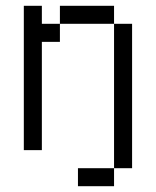

<svg xmlns="http://www.w3.org/2000/svg" viewBox="-20 -520 540 665"><path d="M375 62.5H250V125H375ZM375 62.5H437.5Q437.5 62.5 437.5 -437.5H375Q375 -437.5 375 62.5ZM62.5 -500Q62.5 -500 62.5 0H125Q125 0 125 -375H187.5V-437.5H125V-500ZM187.5 -437.5H375V-500H187.5Z"/></svg>

Font: BFUnifontExMono
Style: Regular
Weight: 500
Version: Version 15.0.06